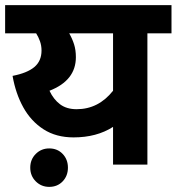

<svg xmlns="http://www.w3.org/2000/svg" viewBox="-20 -642 689 749"><path d="M649 -622V-512H555V0H421V-147Q357 -106 267 -106Q199 -106 150 -137.5Q101 -169 71 -223Q41 -277 29 -346Q86 -357 114 -380.5Q142 -404 142 -445Q142 -464 136 -481Q130 -498 121 -512H0V-622ZM173 -288Q189 -254 214.5 -235Q240 -216 279 -216Q364 -216 421 -288V-512H250Q262 -491 269 -469Q276 -447 276 -419Q276 -328 173 -288ZM98 12Q98 -20 119.5 -41.5Q141 -63 172 -63Q204 -63 224.5 -41.5Q245 -20 245 12Q245 44 224.5 65.5Q204 87 172 87Q141 87 119.5 65.5Q98 44 98 12Z"/></svg>

Font: RS Noto Sans
Style: Bold
Weight: 700
Designer: Monotype Design Team
Foundry: Monotype Imaging Inc.
Version: Version 3.10